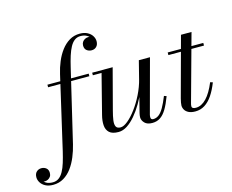

<svg xmlns="http://www.w3.org/2000/svg" viewBox="-327 -953 1703 1407"><g transform="rotate(-15 524.5 -250.0)"><path d="M-89 260Q-124 260 -147.5 247.2Q-171 234.5 -183 215Q-195 195.5 -195 175Q-195 148 -179.8 133.8Q-164.5 119.5 -143 119.5Q-122 119.5 -106.5 131.8Q-91 144 -91 169Q-91 185.5 -99 196.8Q-107 208 -119 213.8Q-131 219.5 -143 219.5Q-155.5 219.5 -167 214.2Q-178.5 209 -186.2 199.2Q-194 189.5 -194 175H-174.5Q-174.5 187.5 -165.2 203Q-156 218.5 -136.5 230Q-117 241.5 -87 241.5Q-60.5 241.5 -41 227.2Q-21.5 213 -6.8 186.2Q8 159.5 19.2 122.8Q30.5 86 41 41.5L168.5 -511.5Q179 -558 197.5 -602.2Q216 -646.5 242.8 -682Q269.5 -717.5 304.8 -738.8Q340 -760 384 -760Q418.5 -760 442 -747.2Q465.5 -734.5 477.5 -715Q489.5 -695.5 489.5 -675Q489.5 -649 475 -634.2Q460.5 -619.5 438 -619.5Q417 -619.5 401.2 -631.8Q385.5 -644 385.5 -669Q385.5 -684.5 393 -695.8Q400.5 -707 412.5 -713.2Q424.5 -719.5 438 -719.5Q445.5 -719.5 454.5 -716.5Q463.5 -713.5 471.2 -708Q479 -702.5 483.8 -694.2Q488.5 -686 488.5 -675H469.5Q469.5 -688 460.2 -703.5Q451 -719 432 -730.2Q413 -741.5 384 -741.5Q358.5 -741.5 339.2 -727Q320 -712.5 305.5 -685.8Q291 -659 279.2 -622Q267.5 -585 257 -540L126.5 11.5Q115.5 57.5 97.2 101.8Q79 146 52.8 181.8Q26.5 217.5 -9 238.8Q-44.5 260 -89 260ZM59 -440.5V-460H372V-440.5Z M474 10Q426 10 404 -10.8Q382 -31.5 379.8 -66Q377.5 -100.5 388 -141L464.5 -440.5H398.5V-460H554L473 -152.5Q462.5 -113.5 458.2 -83.2Q454 -53 462.2 -36Q470.5 -19 497 -19Q520.5 -19 552.5 -45.2Q584.5 -71.5 617.2 -115.5Q650 -159.5 677.2 -214.5Q704.5 -269.5 719 -327H734Q724 -285.5 704.8 -239.2Q685.5 -193 659.5 -148.8Q633.5 -104.5 603 -68.5Q572.5 -32.5 539.8 -11.2Q507 10 474 10ZM730 10Q691 10 672 -10Q653 -30 653 -52.5Q653 -58.5 654.2 -67.8Q655.5 -77 657.5 -85L752.5 -460H837L727 -52.5Q726 -48 725.5 -43.2Q725 -38.5 725 -34.5Q725 -15.5 743.5 -15.5Q766.5 -15.5 786 -30.2Q805.5 -45 823.8 -76.8Q842 -108.5 862.5 -159.5L881 -153Q859.5 -95.5 837.8 -59.5Q816 -23.5 790 -6.8Q764 10 730 10Z M1056.5 10Q1025.5 10 1006 0.2Q986.5 -9.5 977.2 -25.2Q968 -41 968 -58Q968 -66 970.5 -80.5Q973 -95 977 -110L1099 -560H1179L1041 -59Q1039.5 -53.5 1038 -47Q1036.5 -40.5 1036.5 -33.5Q1036.5 -15 1067.5 -15Q1088.5 -15 1108.5 -25Q1128.5 -35 1147.2 -54.5Q1166 -74 1183 -102.8Q1200 -131.5 1215.5 -169L1234.5 -163Q1213 -108 1186.8 -69.2Q1160.5 -30.5 1128.2 -10.2Q1096 10 1056.5 10ZM971.5 -440V-460H1241.5V-440Z"/></g></svg>

Font: Bodoni Moda 11pt
Style: Italic
Weight: 400
Italic angle: -13°
Version: Version 2.004